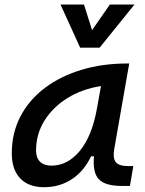

<svg xmlns="http://www.w3.org/2000/svg" viewBox="-20 -796 626 827"><path d="M169.4 10.3Q103 10.3 66.9 -27.8Q30.8 -65.9 30.8 -135.3Q30.8 -223.1 68.1 -294.7Q105.5 -366.2 172.9 -417Q240.2 -467.8 330.6 -495.1Q420.9 -522.5 526.9 -522.5H536.6L472.2 -154.8Q465.3 -115.7 478.3 -98.1Q491.2 -80.6 534.2 -80.6H554.2L539.6 4.9H504.9Q433.1 4.9 405.8 -23.9Q378.4 -52.7 384.8 -122.6H372.1Q342.3 -59.1 289.8 -24.4Q237.3 10.3 169.4 10.3ZM201.2 -82.5Q271.5 -82.5 323.7 -146Q376 -209.5 397 -325.7L415 -425.3Q335 -413.1 271.7 -374.3Q208.5 -335.4 171.9 -277.1Q135.3 -218.8 135.3 -147.5Q135.3 -116.2 152.6 -99.4Q169.9 -82.5 201.2 -82.5ZM325.2 -590.8 240.7 -776.4H341.8L376.5 -666L453.1 -776.4H559.1L409.2 -590.8Z"/></svg>

Font: Cascadia Mono
Style: Italic
Weight: 400
Italic angle: -10°
Monospace: yes
Designer: Aaron Bell
Foundry: Saja Typeworks
Version: Version 2404.023; ttfautohint (v1.8.4)